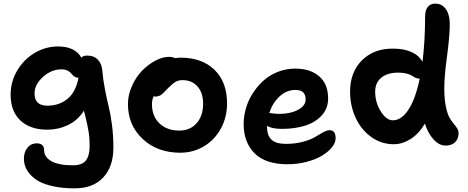

<svg xmlns="http://www.w3.org/2000/svg" viewBox="-20 -843 2562 1050"><path d="M388.2 187Q323.7 187 273.4 176.3Q223.1 165.5 193.4 148.9Q163.6 132.3 144.3 110.1Q125 87.9 117.9 66.9Q110.8 45.9 110.8 23.9Q110.8 -11.2 130.1 -35.2Q149.4 -59.1 180.2 -59.1Q221.2 -59.1 221.2 -22Q221.2 15.6 260.7 38.3Q300.3 61 378.9 61Q428.7 61 449.5 34.9Q470.2 8.8 470.2 -44.9Q470.2 -67.4 468.8 -87.9Q467.3 -108.4 463.1 -130.9Q459 -153.3 456.5 -165Q454.1 -176.8 447.5 -203.6Q440.9 -230.5 439 -237.8Q405.3 -184.6 351.8 -159.2Q298.3 -133.8 238.8 -133.8Q145 -133.8 91.6 -184.1Q38.1 -234.4 38.1 -325.2Q38.1 -396.5 74.2 -457.5Q110.4 -518.6 169.9 -553.7Q229.5 -588.9 296.9 -588.9Q390.6 -588.9 424.8 -527.8Q434.6 -539.1 456.1 -539.1Q494.6 -539.1 515.6 -516.1Q536.6 -493.2 539.1 -460Q543.5 -408.2 554.2 -353Q564.9 -297.9 574.7 -258.8Q584.5 -219.7 592.3 -160.4Q600.1 -101.1 600.1 -36.1Q600.1 68.4 544.4 127.7Q488.8 187 388.2 187ZM168.9 -332Q168.9 -265.1 238.8 -265.1Q304.7 -265.1 350.1 -303.2Q395.5 -341.3 409.2 -418H408.2Q397.9 -418 390.1 -422.6Q382.3 -427.2 376 -434.1Q369.6 -440.9 362.8 -447.8Q356 -454.6 344.2 -459.2Q332.5 -463.9 316.9 -463.9Q261.2 -463.9 215.1 -422.4Q168.9 -380.9 168.9 -332Z M965.8 -7.8Q840.8 -7.8 760.3 -83Q679.7 -158.2 679.7 -273.9Q679.7 -324.2 701.7 -373Q723.6 -421.9 756.8 -456.1Q790 -490.2 829.6 -511.2Q869.1 -532.2 903.8 -532.2Q923.8 -532.2 937 -524.9Q940.4 -525.4 946.3 -526.1Q952.1 -526.9 956.8 -527.3Q961.4 -527.8 965.8 -527.8Q1085.4 -527.8 1153.6 -460.7Q1221.7 -393.6 1221.7 -277.8Q1221.7 -202.6 1188.2 -140.6Q1154.8 -78.6 1095.9 -43.2Q1037.1 -7.8 965.8 -7.8ZM811 -272.9Q811 -207.5 852.1 -168.2Q893.1 -128.9 960.9 -128.9Q1019.5 -128.9 1055.2 -169.2Q1090.8 -209.5 1090.8 -275.9Q1090.8 -335 1060.3 -369.9Q1029.8 -404.8 978 -404.8Q954.6 -404.8 938.7 -394.8Q922.9 -384.8 898.9 -360.8Q894 -356 885.7 -347.4Q877.4 -338.9 874 -335.4Q870.6 -332 864.5 -326.9Q858.4 -321.8 854 -320.1Q849.6 -318.4 843.3 -316.7Q836.9 -314.9 829.6 -314.9Q828.1 -314.9 824.7 -315.4Q821.3 -315.9 819.8 -315.9Q811 -295.9 811 -272.9Z M1552.7 55.2Q1432.1 55.2 1372.3 -4.6Q1312.5 -64.5 1312.5 -165Q1312.5 -207.5 1325 -250.7Q1337.4 -293.9 1362.3 -332.8Q1387.2 -371.6 1420.7 -401.9Q1454.1 -432.1 1499.3 -450Q1544.4 -467.8 1594.7 -467.8Q1677.2 -467.8 1725.8 -425.5Q1774.4 -383.3 1774.4 -304.2Q1774.4 -250 1739.7 -211.9Q1705.1 -173.8 1648.9 -156Q1592.8 -138.2 1521.5 -138.2Q1467.3 -138.2 1440.4 -154.8V-147Q1440.4 -103 1464.4 -79.6Q1488.3 -56.2 1543.5 -56.2Q1594.7 -56.2 1637.5 -67.9Q1680.2 -79.6 1702.4 -93.5Q1724.6 -107.4 1746.1 -119.1Q1767.6 -130.9 1781.7 -130.9Q1799.3 -130.9 1807.4 -120.1Q1815.4 -109.4 1815.4 -86.9Q1815.4 -62.5 1795.2 -37.4Q1774.9 -12.2 1741 8.3Q1707 28.8 1657.2 42Q1607.4 55.2 1552.7 55.2ZM1594.7 -351.1Q1546.9 -351.1 1508.8 -315.7Q1470.7 -280.3 1452.6 -225.1Q1485.8 -220.2 1508.8 -220.2Q1567.9 -220.2 1609.6 -242.4Q1651.4 -264.6 1651.4 -298.8Q1651.4 -325.2 1637.9 -338.1Q1624.5 -351.1 1594.7 -351.1Z M2133.8 -54.2Q2065.4 -54.2 2010.3 -93.8Q1955.1 -133.3 1924.8 -199Q1894.5 -264.6 1894.5 -341.8Q1894.5 -448.2 1959.5 -513.2Q2024.4 -578.1 2130.4 -577.1Q2189.9 -577.1 2231.4 -557.9Q2272.9 -538.6 2290.5 -503.9Q2304.7 -619.6 2304.7 -752Q2304.7 -787.1 2319.3 -805.2Q2334 -823.2 2360.4 -823.2Q2399.4 -823.2 2420.9 -789.1Q2442.4 -754.9 2439.5 -692.9Q2437 -626.5 2423.3 -524.9Q2409.7 -423.3 2409.7 -361.8Q2409.7 -304.2 2417.7 -262.9Q2425.8 -221.7 2437.3 -201.4Q2448.7 -181.2 2460.2 -167.7Q2471.7 -154.3 2479.7 -141.8Q2487.8 -129.4 2487.8 -113.8Q2487.8 -84 2468.8 -65.4Q2449.7 -46.9 2417.5 -46.9Q2381.8 -46.9 2351.3 -80.1Q2320.8 -113.3 2303.7 -167Q2269 -109.4 2224.1 -81.8Q2179.2 -54.2 2133.8 -54.2ZM2031.7 -341.8Q2031.7 -282.2 2062.5 -233.6Q2093.3 -185.1 2128.4 -185.1Q2175.8 -185.1 2214.1 -243.9Q2252.4 -302.7 2275.4 -413.1H2271.5Q2261.7 -413.1 2251.5 -418.2Q2241.2 -423.3 2232.2 -429.4Q2223.1 -435.5 2203.9 -440.7Q2184.6 -445.8 2158.7 -445.8Q2098.6 -445.8 2065.2 -418.2Q2031.7 -390.6 2031.7 -341.8Z"/></svg>

Font: Shantell Sans Bouncy
Style: Regular
Weight: 600
Designer: Stephen Nixon, Anya Danilova, Shantell Martin
Foundry: Arrow Type
Version: Version 1.006;[9816181b4]